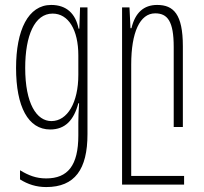

<svg xmlns="http://www.w3.org/2000/svg" viewBox="-20 -514 827 777"><path d="M167 243C283 243 334 171 334 29V-484H304L301 -398H298C286 -458 250 -494 187 -494C94 -494 45 -392 45 -239C45 -82 94 10 183 10C244 10 279 -28 297 -96H300C298 -67 297 -33 297 -18V34C297 156 254 208 167 208C126 208 96 196 61 175V212C93 232 127 243 167 243ZM188 -24C128 -24 82 -95 82 -239C82 -370 120 -459 193 -459C257 -459 297 -393 297 -290V-211C297 -99 253 -24 188 -24Z M474 233H725V198H511V-253C511 -383 546 -460 608 -460C658 -460 683 -428 683 -324V0H720V-327C720 -457 682 -494 616 -494C562 -494 527 -463 512 -400H508L504 -484H474Z"/></svg>

Font: Noto Sans Armenian ExtraCondensed ExtraLight
Style: Regular
Weight: 200
Width: 2
Designer: Monotype Design Team
Foundry: Monotype Imaging Inc.
Version: Version 2.008